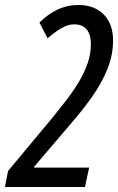

<svg xmlns="http://www.w3.org/2000/svg" viewBox="-52 -744 470 764"><path d="M-32.2 0 -20 -63.5 152.8 -271Q183.1 -308.1 211.4 -344.7Q239.7 -381.3 261.7 -418Q283.7 -454.6 296.6 -491.9Q309.6 -529.3 309.6 -567.9Q309.6 -606.4 293 -626.7Q276.4 -647 244.1 -647Q224.1 -647 206.3 -638.9Q188.5 -630.9 171.4 -618.4Q154.3 -606 137.2 -591.8L105 -654.3Q138.2 -687.5 176.8 -705.8Q215.3 -724.1 262.2 -724.1Q302.7 -724.1 333.5 -707Q364.3 -689.9 381.1 -658.4Q397.9 -627 397.9 -583.5Q397.9 -525.4 375.5 -469.5Q353 -413.6 314.2 -358.6Q275.4 -303.7 226.6 -248L83.5 -80.1V-77.1H302.7L286.1 0Z"/></svg>

Font: Open Sans Condensed Medium
Style: Italic
Weight: 500
Width: 3
Italic angle: -12°
Designer: Monotype Design Team
Foundry: Monotype Imaging Inc.
Version: Version 3.000